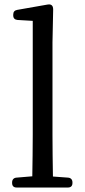

<svg xmlns="http://www.w3.org/2000/svg" viewBox="-20 -829 377 856"><path d="M34 -16V-13C34 0 41 7 54 7H283C296 7 303 0 303 -13V-16C303 -28 296 -36 284 -37L216 -42C215 -100 214 -173 214 -228V-640L217 -786C217 -796 215 -802 210 -806C205 -810 198 -810 188 -808L57 -785C45 -783 39 -776 39 -764V-760C39 -748 46 -741 58 -740L126 -736V-228C126 -173 125 -100 124 -43L53 -37C41 -36 34 -28 34 -16Z"/></svg>

Font: 寒蝉锦书宋 Text
Style: Regular
Weight: 400
Designer: 寒蝉锦书宋{Warren} 思源宋体{Ryoko NISHIZUKA 西塚涼子 (kana & ideographs); Frank Grießhammer (Latin, Greek & Cyrillic); Wenlong ZHANG 
Foundry: Adobe & ChillType
Version: Version 2.000;Glyphs 3.1.1 (3135)